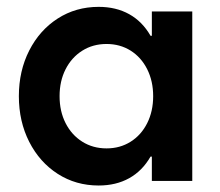

<svg xmlns="http://www.w3.org/2000/svg" viewBox="-20 -538 653 571"><path d="M435.5 -252Q435.5 -296.9 417.7 -332.3Q399.9 -367.7 368.4 -387.5Q336.9 -407.2 296.9 -407.2Q256.3 -407.2 224.6 -387.2Q192.9 -367.2 175 -332Q157.2 -296.9 157.2 -252Q157.2 -207 175 -171.9Q192.9 -136.7 224.6 -116.7Q256.3 -96.7 296.9 -96.7Q336.9 -96.7 368.4 -116.5Q399.9 -136.2 417.7 -171.6Q435.5 -207 435.5 -252ZM431.6 0V-72.3H427.7Q403.3 -29.8 364.3 -8.1Q325.2 13.7 273.4 13.7Q205.6 13.7 151.6 -21Q97.7 -55.7 66.9 -116.2Q36.1 -176.8 36.1 -252Q36.1 -327.1 66.9 -387.7Q97.7 -448.2 151.6 -482.9Q205.6 -517.6 273.4 -517.6Q325.2 -517.6 364.3 -495.8Q403.3 -474.1 427.7 -431.6H431.6V-503.9H551.8V0Z"/></svg>

Font: Wanted Sans SemiBold
Style: Regular
Weight: 600
Designer: Original Design by Kil Hyung-jin and Kang Hanbin, Wanted Lab, Inc; Hangeul from Source Han Sans by Jang Soo-young and Ka
Foundry: Wanted Lab, Inc.
Version: Version 1.003